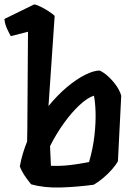

<svg xmlns="http://www.w3.org/2000/svg" viewBox="-38 -836 600 871"><path d="M414 -516Q432 -508 452 -490Q472 -472 488.5 -449Q505 -426 512 -402L497 -105Q488 -88 470 -67.5Q452 -47 430 -28.5Q408 -10 387 2Q314 12 238.5 14.5Q163 17 103 0Q93 -12 81.5 -28Q70 -44 62 -59Q54 -74 52 -81Q57 -110 65.5 -138.5Q74 -167 85 -194L86 -257L89 -692L11 -672Q4 -684 -6 -705.5Q-16 -727 -18 -750L117 -816Q127 -815 145.5 -806Q164 -797 182.5 -785Q201 -773 210 -764L182 -355Q223 -405 266 -441Q309 -477 348 -496.5Q387 -516 414 -516ZM193 -84Q235 -82 278 -87Q321 -92 366 -101Q384 -163 390.5 -221.5Q397 -280 395.5 -327.5Q394 -375 388 -402Q359 -393 322.5 -359Q286 -325 251 -276Q216 -227 189 -173Z"/></svg>

Font: Langar
Style: Regular
Weight: 400
Designer: Alessia Mazzarella
Foundry: Typeland
Version: Version 1.001; ttfautohint (v1.8.3)